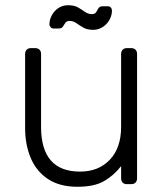

<svg xmlns="http://www.w3.org/2000/svg" viewBox="-20 -704 625 734"><path d="M276 10Q208 10 163.5 -19.5Q119 -49 97.5 -100Q76 -151 76 -214V-498Q76 -508 82 -514Q88 -520 98 -520H115Q125 -520 131 -514Q137 -508 137 -498V-219Q137 -48 286 -48Q357 -48 400 -93.5Q443 -139 443 -219V-498Q443 -508 449 -514Q455 -520 465 -520H482Q492 -520 498 -514Q504 -508 504 -498V-22Q504 -12 498 -6Q492 0 482 0H465Q455 0 449 -6Q443 -12 443 -22V-69Q416 -34 378.5 -12Q341 10 276 10ZM336 -590Q313 -590 298.5 -598.5Q284 -607 272 -615.5Q260 -624 246 -624Q235 -624 230 -617Q225 -610 220.5 -602.5Q216 -595 205 -595H185Q178 -595 173.5 -600Q169 -605 169 -611Q169 -625 174.5 -638Q180 -651 189.5 -661.5Q199 -672 212 -678Q225 -684 240 -684Q264 -684 278.5 -675.5Q293 -667 305 -658.5Q317 -650 331 -650Q343 -650 347.5 -657.5Q352 -665 356.5 -672.5Q361 -680 372 -680H392Q400 -680 404 -675Q408 -670 408 -664Q408 -650 402.5 -636.5Q397 -623 387 -612.5Q377 -602 364 -596Q351 -590 336 -590Z"/></svg>

Font: Rubik Light
Style: Regular
Weight: 300
Designer: Hubert and Fischer
Foundry: Hubert and Fischer
Version: Version 2.300;gftools[0.9.30]